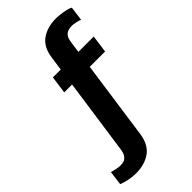

<svg xmlns="http://www.w3.org/2000/svg" viewBox="-373 -798 1053 1053"><g transform="rotate(-45 153.5 -272.0)"><path d="M9 184Q-7 184 -26.5 181.5Q-46 179 -64 174Q-82 169 -95 164L-84 81Q-73 85 -53.5 89Q-34 93 -23 93Q-9 93 4 89.5Q17 86 27.5 72.5Q38 59 42 32L105 -409H44L58 -511H119L131 -594Q141 -665 186.5 -696.5Q232 -728 299 -728Q314 -728 333.5 -725.5Q353 -723 371.5 -719Q390 -715 402 -708L391 -625Q381 -630 361 -634Q341 -638 330 -638Q318 -638 304 -634Q290 -630 279.5 -617.5Q269 -605 265 -576L256 -511H375L361 -409H242L177 49Q166 121 120.5 152.5Q75 184 9 184Z"/></g></svg>

Font: Chivo Medium SemiBold
Style: Regular
Weight: 600
Version: Version 2.002